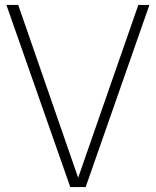

<svg xmlns="http://www.w3.org/2000/svg" viewBox="-20 -760 633 780"><path d="M542 -740H587L328 0H265.5L6 -740H54L297.5 -38Z"/></svg>

Font: Encode Sans Semi Condensed ExLight
Style: Regular
Weight: 275
Width: 4
Designer: Multiple Designers
Foundry: Impallari Type
Version: Version 2.000